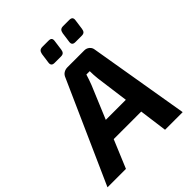

<svg xmlns="http://www.w3.org/2000/svg" viewBox="-280 -1028 1170 1170"><g transform="rotate(-45 305.0 -443.0)"><path d="M451 -690Q470 -690 484 -678Q498 -666 500 -647L609 0H457L389 -509Q387 -526 386 -543Q385 -560 385 -577H356Q351 -562 345.5 -544.5Q340 -527 333 -510L120 0H-39L252 -653Q259 -672 273.5 -681Q288 -690 307 -690ZM504 -298 490 -181H134L148 -298ZM338 -886Q355 -886 360.5 -879Q366 -872 364 -858L355 -792Q353 -778 346 -771Q339 -764 324 -764H269Q240 -764 244 -792L253 -857Q256 -872 263.5 -879Q271 -886 287 -886ZM517 -886Q533 -886 539 -879Q545 -872 543 -858L534 -793Q532 -778 525 -771Q518 -764 503 -764H448Q419 -764 423 -792L432 -857Q435 -873 442.5 -879.5Q450 -886 464 -886Z"/></g></svg>

Font: Exo 2
Style: Bold Italic
Weight: 700
Italic angle: -8°
Designer: Natanael Gama
Foundry: Natanael Gama
Version: Version 2.010